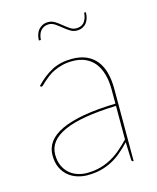

<svg xmlns="http://www.w3.org/2000/svg" viewBox="-105 -752 680 834"><g transform="rotate(-15 234.5 -335.5)"><path d="M392 0Q385 0 385 -8L382 -87.5Q361 -65.5 340 -47.8Q319 -30 295.5 -17.8Q272 -5.5 245 1.2Q218 8 185 8Q163 8 140.8 1.2Q118.5 -5.5 100.5 -20.2Q82.5 -35 71.2 -58.2Q60 -81.5 60 -115Q60 -148 79.2 -174.2Q98.5 -200.5 138.2 -219Q178 -237.5 238.5 -248.2Q299 -259 382 -261V-324Q382 -362.5 373.5 -393Q365 -423.5 348.5 -444.5Q332 -465.5 307 -476.8Q282 -488 249 -488Q223 -488 202 -482.5Q181 -477 164.5 -469Q148 -461 135.8 -451.5Q123.5 -442 114.5 -434Q105.5 -426 100 -420.5Q94.5 -415 92 -415Q90 -415 87 -418L85 -420Q121 -458 159.5 -478Q198 -498 249 -498Q286.5 -498 313.8 -486Q341 -474 359 -451.5Q377 -429 385.5 -396.8Q394 -364.5 394 -324V0ZM185 -2Q219.5 -2 247.5 -10Q275.5 -18 299 -31.5Q322.5 -45 342.8 -62.8Q363 -80.5 382 -100V-251Q224.5 -246 148.2 -211.8Q72 -177.5 72 -115Q72 -85.5 81.8 -64.2Q91.5 -43 107.2 -29.2Q123 -15.5 143.2 -8.8Q163.5 -2 185 -2ZM303 -621Q328 -621 340 -637.5Q352 -654 353 -678H361Q361 -664.5 357.5 -652.2Q354 -640 347 -631Q340 -622 329 -616.5Q318 -611 303 -611Q287 -611 273 -620Q259 -629 245.5 -640Q232 -651 218.8 -660Q205.5 -669 191 -669Q179 -669 169.8 -664.5Q160.5 -660 154.2 -652.2Q148 -644.5 144.8 -634Q141.5 -623.5 141 -612H132Q132 -625.5 135.8 -637.8Q139.5 -650 147 -659Q154.5 -668 165.5 -673.5Q176.5 -679 191 -679Q207.5 -679 221.5 -670Q235.5 -661 248.8 -650Q262 -639 275.2 -630Q288.5 -621 303 -621Z"/></g></svg>

Font: Lato TR Hairline
Style: Regular
Weight: 250
Designer: Lukasz Dziedzic
Foundry: Lukasz Dziedzic
Version: Version 1.104 2013